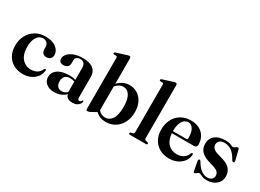

<svg xmlns="http://www.w3.org/2000/svg" viewBox="-30 -1413 2832 2094"><g transform="rotate(30 1386.0 -366.0)"><path d="M451.5 -340Q451.5 -312.5 433.8 -294.8Q416 -277 386 -277Q356.5 -277 340 -294Q323.5 -311 323.5 -341V-366Q323.5 -399 304.8 -418.5Q286 -438 253.5 -438Q207 -438 177.8 -394Q148.5 -350 148.5 -273Q148.5 -177 192.8 -126.2Q237 -75.5 304.5 -75.5Q348.5 -75.5 380.8 -94.2Q413 -113 428 -150Q437 -161 443.5 -160.5Q453 -160.5 452.5 -145.5Q444 -76.5 389.5 -32.8Q335 11 252.5 11Q187.5 11 136.5 -16.5Q85.5 -44 56.5 -95.5Q27.5 -147 27.5 -219Q27.5 -290 57.5 -346.5Q87.5 -403 141.5 -436Q195.5 -469 267.5 -469Q354.5 -469 403 -431.2Q451.5 -393.5 451.5 -340Z M509.5 -101.5Q509.5 -160 560.5 -196Q611.5 -232 710.5 -232Q732.5 -232 750.2 -229.2Q768 -226.5 783 -221.5V-371.5Q783 -407 766.5 -426.2Q750 -445.5 719.5 -445.5Q689 -445.5 673.2 -431.5Q657.5 -417.5 657.5 -398.5V-356Q657.5 -328.5 638.5 -311.8Q619.5 -295 587.5 -295Q532.5 -295 532.5 -347Q532.5 -375.5 556 -403.8Q579.5 -432 625.8 -450.2Q672 -468.5 740 -468.5Q827.5 -468.5 870.5 -432.5Q913.5 -396.5 913.5 -333.5V-74Q913.5 -43.5 935 -43.5Q953.5 -43.5 960.5 -63Q964 -68.5 969 -68.5Q976.5 -68.5 976.5 -58Q976.5 -45 966 -28.8Q955.5 -12.5 934 -0.8Q912.5 11 879 11Q839.5 11 817 -4.5Q794.5 -20 791 -46.5Q765 -18.5 727.2 -3.8Q689.5 11 647.5 11Q586 11 547.8 -20.2Q509.5 -51.5 509.5 -101.5ZM642 -122Q642 -81.5 661.8 -60.2Q681.5 -39 712.5 -39Q752 -39 783 -66V-199Q769.5 -204 755.5 -206.8Q741.5 -209.5 725 -209.5Q685.5 -209.5 663.8 -186.5Q642 -163.5 642 -122Z M1182 -722.5V-402.5Q1245.5 -468.5 1326.5 -468.5Q1383.5 -468.5 1427.8 -440.2Q1472 -412 1497.2 -360.8Q1522.5 -309.5 1522.5 -241.5Q1522.5 -165 1493 -108.2Q1463.5 -51.5 1412.5 -20Q1361.5 11.5 1297 11.5Q1218.5 11.5 1169.5 -38.5L1102.5 -1Q1087.5 5 1080.8 7Q1074 9 1067.5 9Q1051 9 1051 -7.5V-654Q1051 -669.5 1039 -671L1010 -672Q998.5 -674 998.5 -683.5Q998.5 -692.5 1013 -698L1129 -734.5Q1151.5 -743 1161.5 -743Q1182 -743 1182 -722.5ZM1277 -419Q1225 -419 1182 -368.5V-68.5Q1218 -27 1269.5 -27Q1319.5 -27 1353.2 -74.2Q1387 -121.5 1387 -228Q1387 -326.5 1356.2 -372.8Q1325.5 -419 1277 -419Z M1765.5 -722.5V-56.5Q1765.5 -35 1780.5 -31L1803.5 -26.5Q1816 -22.5 1816 -13Q1816 0 1799 0H1600Q1583.5 0 1583.5 -13Q1583.5 -22 1596.5 -26.5L1619.5 -31Q1634.5 -35.5 1634.5 -56V-654Q1634.5 -669.5 1622.5 -671L1593.5 -672Q1582 -674 1582 -683.5Q1582 -692.5 1596.5 -698L1712.5 -734.5Q1735 -743 1745 -743Q1765.5 -743 1765.5 -722.5Z M2300.5 -279Q2300.5 -244 2263 -244H1985.5Q1992 -158 2035.2 -114.8Q2078.5 -71.5 2146.5 -71.5Q2194 -71.5 2228.2 -94.2Q2262.5 -117 2274.5 -156.5Q2283.5 -167.5 2289.5 -167.5Q2299.5 -167.5 2299 -152Q2296.5 -106.5 2269.8 -69.5Q2243 -32.5 2197.8 -10.5Q2152.5 11.5 2095 11.5Q2027 11.5 1975.2 -17.2Q1923.5 -46 1894.2 -98Q1865 -150 1865 -219.5Q1865 -293 1893.8 -349.2Q1922.5 -405.5 1975.5 -437.2Q2028.5 -469 2101 -469Q2163 -469 2207.8 -444.5Q2252.5 -420 2276.5 -377Q2300.5 -334 2300.5 -279ZM2084.5 -438Q2040 -438 2012.2 -395.5Q1984.5 -353 1984.5 -271V-269H2152Q2169.5 -269 2169.5 -286Q2169.5 -362 2145.5 -400Q2121.5 -438 2084.5 -438Z M2559.5 -18Q2594 -18 2613.5 -35.5Q2633 -53 2633 -81Q2633 -108.5 2613 -128.2Q2593 -148 2533.5 -164.5Q2465 -182 2426.8 -205.5Q2388.5 -229 2373 -259.2Q2357.5 -289.5 2357.5 -327Q2357.5 -393.5 2403.8 -431.2Q2450 -469 2533 -469Q2581 -469 2604 -457.5Q2627 -446 2637.5 -446Q2649.5 -446 2663.2 -457.8Q2677 -469.5 2688 -469.5Q2699.5 -469.5 2704 -454L2734 -334Q2740.5 -310.5 2727.5 -305.5Q2715 -300.5 2705.5 -315Q2667.5 -385 2627.2 -412.8Q2587 -440.5 2539.5 -440.5Q2499 -440.5 2478 -422.2Q2457 -404 2457 -374Q2457 -345.5 2479.5 -324.8Q2502 -304 2571.5 -286.5Q2660.5 -264.5 2696.5 -225.5Q2732.5 -186.5 2732.5 -128.5Q2732.5 -65.5 2686.2 -27.2Q2640 11 2568.5 11Q2538 11 2518.2 4Q2498.5 -3 2486 -10Q2473.5 -17 2465.5 -17Q2458 -17 2449.2 -10.2Q2440.5 -3.5 2432 3.2Q2423.5 10 2416.5 10Q2404.5 10 2401.5 -7.5L2381 -115.5Q2376.5 -139.5 2388 -144.5Q2399 -149.5 2410.5 -132Q2445.5 -70.5 2483.5 -44.2Q2521.5 -18 2559.5 -18Z"/></g></svg>

Font: Fraunces 72pt SemiBold
Style: Regular
Weight: 600
Version: Version 1.000;[b76b70a41]